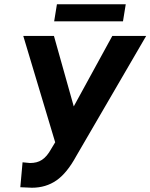

<svg xmlns="http://www.w3.org/2000/svg" viewBox="-20 -882 716 914"><path d="M578.6 -861.8H251L237.8 -780.3H565.4ZM236.8 -710.9H90.8L242.7 -204.6L224.1 -173.8C196.3 -123.5 167.5 -106 122.6 -106L87.4 -109.4L76.7 9.3L131.8 11.7C176.3 11.7 215.3 0 249 -23.4C282.2 -46.4 313.5 -85 342.8 -138.7L675.8 -710.9H514.6L331.1 -375.5Z"/></svg>

Font: Roboto
Style: Bold Italic
Weight: 700
Italic angle: -12°
Designer: Google
Version: Version 2.137; 2017